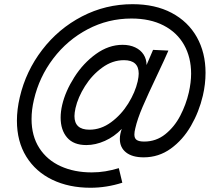

<svg xmlns="http://www.w3.org/2000/svg" viewBox="-20 -719 1045 909"><path d="M60.1 -147.5Q60.1 -200.7 73.7 -258.8Q102.5 -382.3 179.7 -482.9Q256.8 -583.5 368.4 -641.4Q480 -699.2 607.4 -699.2Q714.8 -699.2 792.7 -658Q870.6 -616.7 911.9 -543.2Q953.1 -469.7 953.1 -374.5Q953.1 -320.3 940.4 -266.1Q922.4 -189.5 884 -123Q845.7 -56.6 788.6 -15.4Q731.4 25.9 660.2 25.9Q606.4 25.9 576.9 2.7Q547.4 -20.5 547.4 -61Q547.4 -84 556.6 -108.9Q521 -71.8 476.6 -52Q432.1 -32.2 388.7 -32.2Q328.1 -32.2 297.6 -67.9Q267.1 -103.5 267.1 -162.1Q267.1 -190.9 274.4 -222.2Q289.6 -287.1 331.8 -353.5Q374 -419.9 434.3 -463.4Q494.6 -506.8 560.5 -506.8Q594.2 -506.8 620.1 -494.6Q646 -482.4 659.9 -460.7Q673.8 -439 673.8 -411.1L704.6 -482.9L777.3 -479.5Q761.7 -442.9 724.6 -364.7Q680.7 -272.5 655.5 -213.9Q630.4 -155.3 620.6 -111.8Q616.2 -94.2 616.2 -82Q616.2 -64 627.2 -56.4Q638.2 -48.8 662.6 -48.8Q719.2 -48.8 762.7 -83.7Q806.2 -118.7 833.5 -171.4Q860.8 -224.1 874 -281.2Q884.8 -329.6 884.8 -370.1Q884.8 -447.3 851.6 -506.3Q818.4 -565.4 754.6 -598.4Q690.9 -631.3 602.5 -631.3Q491.7 -631.3 395.3 -580.6Q298.8 -529.8 232.2 -442.1Q165.5 -354.5 140.6 -246.6Q129.4 -199.7 129.4 -155.3Q129.4 -75.2 166 -18.3Q202.6 38.6 267.1 67.9Q331.5 97.2 414.1 97.2Q448.2 97.2 479 92Q509.8 86.9 542.5 77.1L559.1 146Q484.4 169.9 408.2 169.9Q306.6 169.9 227.8 132.1Q148.9 94.2 104.5 22.5Q60.1 -49.3 60.1 -147.5ZM631.8 -333.5Q636.7 -356.4 636.7 -370.6Q636.7 -434.1 566.9 -434.1Q512.2 -434.1 463.9 -398.9Q415.5 -363.8 382.3 -311Q349.1 -258.3 337.4 -207Q332.5 -184.1 332.5 -169.4Q332.5 -105 403.3 -105Q458 -105 506.1 -140.4Q554.2 -175.8 587.2 -229Q620.1 -282.2 631.8 -333.5Z"/></svg>

Font: Acari Sans
Style: Italic
Weight: 400
Italic angle: -13°
Designer: Alfredo Marco Pradil and Stefan Peev
Foundry: Hanken Design Co.
Version: Version 1.045;January 11, 2019;FontCreator 11.5.0.2425 64-bi